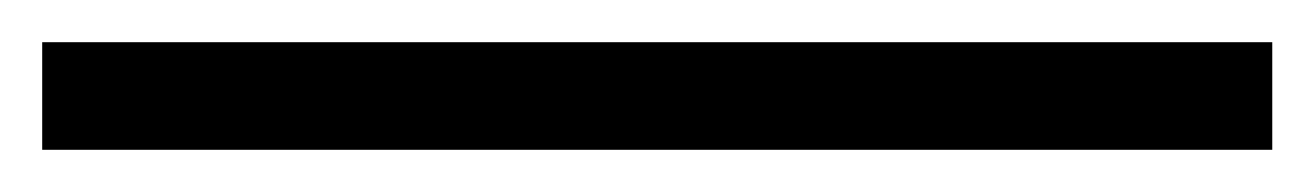

<svg xmlns="http://www.w3.org/2000/svg" viewBox="-25 1 623 91"><path d="M-5 72V21H578V72Z"/></svg>

Font: Noto Serif KR ExtraLight Medium
Style: Regular
Weight: 500
Version: Version 2.002-H1;hotconv 1.1.0;makeotfexe 2.6.0